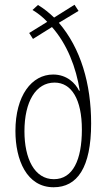

<svg xmlns="http://www.w3.org/2000/svg" viewBox="-20 -779 449 809"><path d="M140 -758 117 -737C137 -725 160 -708 179 -687L103 -640L119 -615L199 -665C263 -593 301 -494 316 -397H313C298 -428 262 -465 204 -465C114 -465 45 -377 45 -227C45 -106 92 10 206 10C305 10 364 -72 364 -259C364 -426 320 -576 228 -683L311 -733L294 -759L208 -705C187 -725 165 -743 140 -758ZM210 -431C281 -431 325 -361 325 -233C325 -105 287 -24 207 -24C125 -24 83 -111 83 -226C83 -351 131 -431 210 -431Z"/></svg>

Font: Noto Sans Kannada ExtraCondensed ExtraLight
Style: Regular
Weight: 200
Width: 2
Designer: Jelle Bosma - Monotype Design Team
Foundry: Monotype Imaging Inc.
Version: Version 2.005